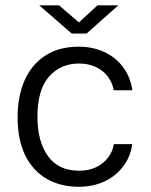

<svg xmlns="http://www.w3.org/2000/svg" viewBox="-20 -706 580 736"><path d="M282 -527Q335.5 -527 379 -507Q422.5 -487 451 -449.8Q479.5 -412.5 487.5 -360H416Q411 -389 393.5 -412.2Q376 -435.5 347.8 -449Q319.5 -462.5 282.5 -462.5Q212 -462.5 167.8 -412.2Q123.5 -362 123.5 -257.5Q123.5 -164 163.8 -107.8Q204 -51.5 283.5 -51.5Q320.5 -51.5 348.8 -65.2Q377 -79 394.5 -102.2Q412 -125.5 416.5 -153.5H487Q479.5 -102.5 450.5 -65.8Q421.5 -29 378.2 -9.5Q335 10 282 10Q213 10 160 -20Q107 -50 77.2 -109.5Q47.5 -169 47.5 -257Q47.5 -337.5 74.5 -398.2Q101.5 -459 153.8 -493Q206 -527 282 -527ZM255 -577.5 130.5 -685.5H206.5L282.5 -620L353.5 -685.5H433.5L312 -577.5Z"/></svg>

Font: Public Sans Light
Style: Regular
Weight: 300
Designer: The Public Sans Project Authors: Dan O. Williams and USWDS (Libre Franklin designed by Pablo Impallari and Rodrigo Fuenz
Version: Version 1.007